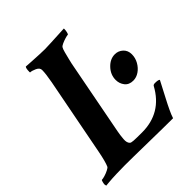

<svg xmlns="http://www.w3.org/2000/svg" viewBox="-195 -764 885 885"><g transform="rotate(-45 248.0 -321.0)"><path d="M-10.7 3.9Q-12.7 -2 -12.7 -4.9Q-12.7 -10.7 -10.3 -20Q-7.8 -29.3 -5.9 -29.3Q1 -29.3 14.2 -33.2Q27.3 -37.1 40 -43.5Q52.7 -49.8 54.7 -54.7Q64.5 -76.2 75.2 -131.8L148.4 -510.7Q157.2 -557.6 157.2 -582Q157.2 -596.7 139.2 -605Q121.1 -613.3 110.4 -613.3Q109.4 -613.3 109.4 -617.2Q109.4 -640.6 115.2 -646.5Q129.9 -645.5 153.3 -644Q176.8 -642.6 199.7 -641.6Q222.7 -640.6 234.4 -640.6Q252 -640.6 363.3 -646.5V-641.6Q363.3 -633.8 360.8 -623.5Q358.4 -613.3 355.5 -613.3Q350.6 -613.3 337.4 -609.4Q324.2 -605.5 312.5 -600.1Q300.8 -594.7 297.9 -589.8Q293.9 -584 289.1 -566.4Q284.2 -548.8 280.3 -531.7Q276.4 -514.6 274.4 -506.8L203.1 -135.7Q199.2 -115.2 197.3 -91.8Q195.3 -68.4 206.1 -58.6Q210 -54.7 225.6 -53.7Q241.2 -52.7 279.3 -52.7Q407.2 -52.7 468.8 -166Q471.7 -171.9 482.4 -171.9Q504.9 -171.9 508.8 -166Q502 -153.3 490.7 -131.3Q479.5 -109.4 466.3 -84.5Q453.1 -59.6 442.4 -36.6Q431.6 -13.7 426.8 2Q401.4 2 360.8 1.5Q320.3 1 265.6 0Q210.9 -1 173.8 -1.5Q136.7 -2 117.2 -2Q93.8 -2 62 -1Q30.3 0 9.8 2ZM419.9 -250Q392.6 -250 378.4 -268.1Q364.3 -286.1 364.3 -309.6Q364.3 -343.8 389.2 -370.1Q414.1 -396.5 445.3 -396.5Q467.8 -396.5 484.4 -381.3Q501 -366.2 501 -340.8Q501 -317.4 489.3 -296.4Q477.5 -275.4 459 -262.7Q440.4 -250 419.9 -250Z"/></g></svg>

Font: Crimson Text
Style: Bold Italic
Weight: 700
Italic angle: -11°
Designer: Sebastian Kosch
Foundry: Sebastian Kosch
Version: Version 1.100; ttfautohint (v1.8.4)